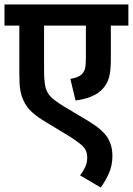

<svg xmlns="http://www.w3.org/2000/svg" viewBox="-20 -642 591 854"><path d="M551 -528H473V-377Q473 -327 465 -298Q457 -269 437 -247Q400 -206 316 -195L293 -291Q331 -298 344 -312Q354 -322 358 -336.5Q362 -351 362 -383V-528H176V-332Q176 -285 181.5 -258Q187 -231 205 -212.5Q223 -194 262 -170L379 -100Q437 -64 458.5 -29.5Q480 5 480 52Q480 94 464 129.5Q448 165 428 192L336 138Q349 122 358.5 102Q368 82 368 60Q368 42 362 28Q356 14 338 -1Q320 -16 285 -38L184 -99Q147 -121 122 -143.5Q97 -166 84 -196Q74 -217 70 -243Q66 -269 66 -312V-528H0V-622H551Z"/></svg>

Font: Noto Sans Devanagari SemiCondensed SemiBold
Style: Regular
Weight: 600
Width: 4
Designer: Jelle Bosma - Monotype Design Team
Foundry: Monotype Imaging Inc.
Version: Version 2.004; ttfautohint (v1.8.4.7-5d5b)